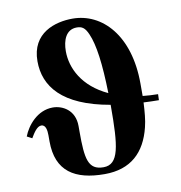

<svg xmlns="http://www.w3.org/2000/svg" viewBox="-80 -766 806 854"><g transform="rotate(-10 323.5 -339.0)"><path d="M620 -295C595 -295 572 -297 551 -299V-355C551 -573 437 -692 303 -692C226 -692 117 -661 117 -532C117 -419 190 -322 404 -285V-280C404 -99 395 -17 325 -17C255 -17 247 -69 247 -190V-217C247 -290 191 -318 148 -318C78 -318 30 -258 12 -211L35 -199C49 -223 65 -248 84 -248C104 -248 108 -222 108 -200V-172C108 -36 191 14 325 14C443 14 510 -50 537 -160C545 -191 548 -229 550 -270C572 -269 595 -268 619 -268ZM249 -554C249 -603 266 -650 315 -650C338 -650 352 -642 366 -609C388 -559 400 -472 403 -338C291 -390 249 -478 249 -554Z"/></g></svg>

Font: STIXGeneral
Style: Bold
Weight: 700
Designer: MicroPress Inc., with final additions and corrections provided by Coen Hoffman, Elsevier (retired)
Version: Version 1.1.0